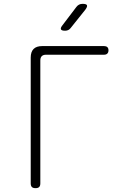

<svg xmlns="http://www.w3.org/2000/svg" viewBox="-20 -970 640 1000"><path d="M165 10Q152 10 146 4Q140 -2 140 -15V-670Q140 -700 155 -715Q170 -730 200 -730H522Q533 -730 539 -724.5Q545 -719 545 -708Q545 -697 539 -691Q533 -685 522 -685H220Q205 -685 197.5 -677.5Q190 -670 190 -655V-15Q190 -2 184 4Q178 10 165 10ZM319 -810Q301 -810 297.5 -817Q294 -824 305 -838L378 -934Q384 -942 392 -946Q400 -950 410 -950Q430 -950 433 -942.5Q436 -935 424 -919L348 -824Q343 -817 335.5 -813.5Q328 -810 319 -810Z"/></svg>

Font: Maple Mono NL Thin
Style: Regular
Weight: 250
Monospace: yes
Designer: subframe7536
Version: Version 7.000